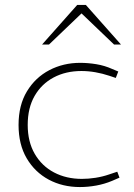

<svg xmlns="http://www.w3.org/2000/svg" viewBox="-20 -750 542 776"><path d="M303 6Q233 6 177 -24Q121 -54 88 -110Q55 -166 55 -245Q55 -325 89 -381Q123 -437 179.5 -466.5Q236 -496 304 -496Q336 -496 369.5 -490.5Q403 -485 434 -471L458 -461L448 -435L421 -444Q394 -453 365.5 -458Q337 -463 309 -463Q246 -463 197 -437Q148 -411 120 -362.5Q92 -314 92 -245Q92 -177 120.5 -128Q149 -79 198.5 -53Q248 -27 311 -27Q338 -27 366.5 -31.5Q395 -36 421 -45L454 -56L463 -32L433 -19Q402 -6 368.5 0Q335 6 303 6ZM441 -570 302 -703 292 -730H327L469 -570ZM150 -570 292 -730H327L317 -703L178 -570Z"/></svg>

Font: REM Thin
Style: Regular
Weight: 250
Designer: Octavio Pardo
Foundry: Ashler Design
Version: Version 1.005;gftools[0.9.28]